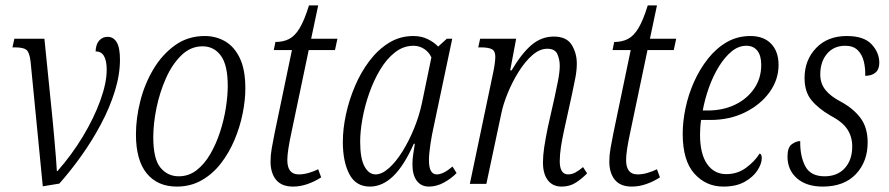

<svg xmlns="http://www.w3.org/2000/svg" viewBox="-20 -679 3283 709"><path d="M93 -451Q89 -486 77.5 -495Q66 -504 37 -504H26L33 -536H144L174 -239Q177 -206 180.5 -168.5Q184 -131 186.5 -98Q189 -65 190 -47H192Q245 -107 286 -175Q327 -243 350.5 -308Q374 -373 374 -421Q374 -490 333 -489Q334 -516 346.5 -529.5Q359 -543 377 -543Q399 -543 411 -523Q423 -503 423 -459Q423 -403 404 -342Q385 -281 352.5 -220Q320 -159 280 -103Q240 -47 199 -1L138 9Z M633 10Q562 10 522 -38.5Q482 -87 482 -183Q482 -242 498 -305.5Q514 -369 546.5 -423.5Q579 -478 626.5 -512Q674 -546 736 -546Q778 -546 812 -526Q846 -506 866 -463.5Q886 -421 886 -353Q886 -309 876 -259.5Q866 -210 846 -162.5Q826 -115 796 -76Q766 -37 725 -13.5Q684 10 633 10ZM640 -28Q677 -28 706 -50.5Q735 -73 756.5 -110Q778 -147 792.5 -191.5Q807 -236 814 -280.5Q821 -325 821 -362Q821 -439 795.5 -473.5Q770 -508 728 -508Q684 -508 650 -475Q616 -442 593 -390.5Q570 -339 558 -281Q546 -223 546 -172Q546 -92 572.5 -60Q599 -28 640 -28Z M1062 10Q1020 10 999.5 -15Q979 -40 979 -83Q979 -106 983.5 -131.5Q988 -157 994 -187L1058 -494H991L997 -524Q1026 -524 1047.5 -535Q1069 -546 1086.5 -575Q1104 -604 1121 -659H1155L1129 -536H1226L1217 -494H1120L1056 -189Q1041 -120 1041 -88Q1041 -35 1083 -35Q1101 -35 1120 -40.5Q1139 -46 1155 -54L1166 -24Q1141 -8 1114.5 1Q1088 10 1062 10Z M1346 10Q1294 10 1270 -36Q1246 -82 1246 -155Q1246 -203 1257.5 -256.5Q1269 -310 1291 -361.5Q1313 -413 1344.5 -454.5Q1376 -496 1416.5 -521Q1457 -546 1506 -546Q1536 -546 1559.5 -534.5Q1583 -523 1598 -507L1630 -536H1650L1581 -209Q1575 -183 1569.5 -147Q1564 -111 1564 -87Q1564 -35 1593 -35Q1617 -35 1651 -64L1666 -40Q1647 -20 1619.5 -5Q1592 10 1564 10Q1535 10 1519 -11.5Q1503 -33 1503 -72Q1503 -92 1506 -110.5Q1509 -129 1512 -148H1508Q1472 -67 1432 -28.5Q1392 10 1346 10ZM1367 -35Q1390 -35 1416 -58Q1442 -81 1466 -119.5Q1490 -158 1509 -204.5Q1528 -251 1538 -298L1573 -467Q1564 -487 1546 -498.5Q1528 -510 1507 -510Q1470 -510 1439 -486Q1408 -462 1384 -422Q1360 -382 1343.5 -335Q1327 -288 1318.5 -241Q1310 -194 1310 -156Q1310 -94 1326 -64.5Q1342 -35 1367 -35Z M2054 10Q2021 10 2003 -13.5Q1985 -37 1985 -79Q1985 -104 1989.5 -134.5Q1994 -165 2003 -209L2028 -320Q2032 -340 2039.5 -375.5Q2047 -411 2047 -437Q2047 -458 2038.5 -478.5Q2030 -499 2001 -499Q1973 -499 1946 -475.5Q1919 -452 1895.5 -414.5Q1872 -377 1855 -335.5Q1838 -294 1831 -259L1776 0H1715L1802 -415Q1805 -429 1807 -444.5Q1809 -460 1809 -470Q1809 -491 1796 -497.5Q1783 -504 1756 -504H1746L1753 -536H1886L1864 -419H1869Q1907 -483 1943.5 -513.5Q1980 -544 2025 -544Q2072 -544 2091 -513.5Q2110 -483 2110 -444Q2110 -417 2103.5 -386Q2097 -355 2092 -330L2063 -198Q2056 -166 2051.5 -137Q2047 -108 2047 -84Q2047 -35 2078 -35Q2092 -35 2105.5 -42.5Q2119 -50 2133 -62L2148 -39Q2130 -20 2107 -5Q2084 10 2054 10Z M2313 10Q2271 10 2250.5 -15Q2230 -40 2230 -83Q2230 -106 2234.5 -131.5Q2239 -157 2245 -187L2309 -494H2242L2248 -524Q2277 -524 2298.5 -535Q2320 -546 2337.5 -575Q2355 -604 2372 -659H2406L2380 -536H2477L2468 -494H2371L2307 -189Q2292 -120 2292 -88Q2292 -35 2334 -35Q2352 -35 2371 -40.5Q2390 -46 2406 -54L2417 -24Q2392 -8 2365.5 1Q2339 10 2313 10Z M2651 10Q2587 10 2544 -38Q2501 -86 2501 -185Q2501 -230 2511.5 -280Q2522 -330 2543 -377Q2564 -424 2594.5 -462.5Q2625 -501 2664 -523.5Q2703 -546 2751 -546Q2800 -546 2827.5 -517.5Q2855 -489 2855 -439Q2855 -385 2822 -339Q2789 -293 2732 -264.5Q2675 -236 2603 -236H2569Q2567 -225 2566 -209Q2565 -193 2565 -182Q2565 -111 2591 -73.5Q2617 -36 2662 -36Q2703 -36 2735 -59.5Q2767 -83 2785 -112Q2793 -110 2793 -95Q2793 -75 2777.5 -50.5Q2762 -26 2730.5 -8Q2699 10 2651 10ZM2594 -271Q2650 -271 2694.5 -292.5Q2739 -314 2765 -352Q2791 -390 2791 -439Q2791 -474 2776.5 -492Q2762 -510 2736 -510Q2707 -510 2681.5 -489Q2656 -468 2634.5 -433Q2613 -398 2598 -356Q2583 -314 2575 -271Z M3018 10Q2958 10 2923 -20.5Q2888 -51 2888 -101Q2888 -135 2904 -146.5Q2920 -158 2935 -158Q2934 -103 2953.5 -65.5Q2973 -28 3025 -28Q3072 -28 3099.5 -58Q3127 -88 3127 -138Q3127 -174 3109 -201.5Q3091 -229 3047 -252Q3002 -278 2976.5 -309Q2951 -340 2951 -391Q2951 -457 2993.5 -501.5Q3036 -546 3107 -546Q3170 -546 3198.5 -515.5Q3227 -485 3227 -447Q3227 -423 3213 -411Q3199 -399 3175 -399Q3176 -426 3170 -451.5Q3164 -477 3147.5 -493.5Q3131 -510 3101 -510Q3059 -510 3034 -480.5Q3009 -451 3009 -404Q3009 -371 3028 -347Q3047 -323 3086 -303Q3133 -277 3158.5 -242Q3184 -207 3184 -153Q3184 -82 3140.5 -36Q3097 10 3018 10Z"/></svg>

Font: Noto Serif Condensed Light
Style: Italic
Weight: 300
Width: 3
Italic angle: -12°
Designer: Monotype Design Team
Foundry: Monotype Imaging Inc.
Version: Version 2.014; ttfautohint (v1.8.4.7-5d5b)